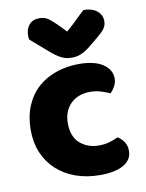

<svg xmlns="http://www.w3.org/2000/svg" viewBox="-85 -800 664 876"><g transform="rotate(-10 247.0 -362.5)"><path d="M326 -367Q301 -367 278.5 -359Q256 -351 239.5 -335.5Q223 -320 213 -297Q203 -274 203 -243Q203 -181 238.5 -150Q274 -119 325 -119Q355 -119 377 -126Q399 -133 416 -141Q436 -127 446 -110.5Q456 -94 456 -71Q456 -30 417 -7.5Q378 15 309 15Q246 15 195 -3.5Q144 -22 107.5 -55.5Q71 -89 51 -136Q31 -183 31 -240Q31 -306 52.5 -355.5Q74 -405 111 -437Q148 -469 196.5 -485Q245 -501 299 -501Q371 -501 410 -475Q449 -449 449 -408Q449 -389 440 -372.5Q431 -356 419 -344Q402 -352 378 -359.5Q354 -367 326 -367ZM273 -656Q306 -685 325 -704Q344 -723 363 -740Q402 -740 425 -721.5Q448 -703 448 -674Q448 -654 437 -639Q426 -624 400 -603L355 -566Q337 -552 317.5 -543.5Q298 -535 276 -535Q262 -535 251 -537Q240 -539 228 -544.5Q216 -550 202 -560Q188 -570 170 -586L96 -650Q95 -655 94.5 -659Q94 -663 94 -668Q94 -699 110.5 -718.5Q127 -738 158 -738Q181 -738 197 -727.5Q213 -717 239 -691Z"/></g></svg>

Font: Baloo Thambi
Style: Regular
Weight: 400
Designer: Aadarsh Rajan and Ek Type
Foundry: Ek Type
Version: Version 1.100;PS 1.000;hotconv 1.0.88;makeotf.lib2.5.647800;